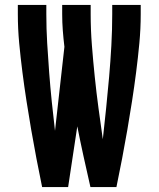

<svg xmlns="http://www.w3.org/2000/svg" viewBox="-20 -755 640 775"><path d="M150 0Q138 -58 127 -115.5Q116 -173 106 -231Q96 -289 87 -347Q78 -405 70.5 -463.5Q63 -522 57.5 -580.5Q52 -639 52 -698V-735H167V-698Q167 -639 170.5 -580Q174 -521 178.5 -462Q183 -403 189 -344.5Q195 -286 202 -227L240 -566Q236 -599 233.5 -632Q231 -665 231 -698V-735H346V-698Q346 -635 351 -571.5Q356 -508 362.5 -445Q369 -382 377.5 -319Q386 -256 395 -193Q402 -256 408.5 -319Q415 -382 420.5 -445Q426 -508 429.5 -571.5Q433 -635 433 -698V-735H548V-698Q548 -639 542.5 -580.5Q537 -522 529.5 -463.5Q522 -405 513 -347Q504 -289 494 -231Q484 -173 473 -115.5Q462 -58 450 0H345Q331 -61 317.5 -122.5Q304 -184 292 -245L255 0Z"/></svg>

Font: Iosevka Extrabold Extended
Style: Regular
Weight: 800
Width: 7
Monospace: yes
Designer: Belleve Invis
Foundry: Belleve Invis
Version: Version 32.5.0; ttfautohint (v1.8.4)